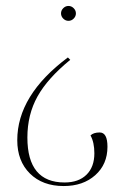

<svg xmlns="http://www.w3.org/2000/svg" viewBox="-20 -455 419 645"><path d="M192.5 -427.5Q200 -435 210 -435Q220 -435 227.5 -427.5Q235 -420 235 -410Q235 -400 227.5 -392.5Q220 -385 210 -385Q200 -385 192.5 -392.5Q185 -400 185 -410Q185 -420 192.5 -427.5ZM208 -262 216 -254Q140 -192 106 -131Q72 -70 72 7Q72 158 197 158Q244 158 270.5 132Q297 106 297 60Q297 23 284 0Q294 -10 315 -10Q341 -10 341 38Q341 97 300 133.5Q259 170 194 170Q123 170 80.5 128Q38 86 38 16Q38 -135 208 -262Z"/></svg>

Font: Arapey Thin-Display
Style: Regular
Weight: 100
Designer: Eduardo Rodriguez Tunni
Foundry: Eduardo Rodriguez Tunni
Version: Version 4.000